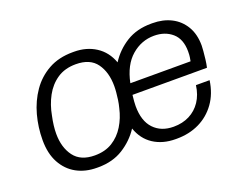

<svg xmlns="http://www.w3.org/2000/svg" viewBox="-88 -692 1117 872"><g transform="rotate(-20 470.5 -255.5)"><path d="M249 10Q193 10 150.5 -13.5Q108 -37 83.5 -82Q59 -127 59 -192Q59 -254 75 -312.5Q91 -371 123.5 -418Q156 -465 206 -493Q256 -521 324 -521H330Q390 -521 435 -492Q480 -463 500 -408Q532 -458 582.5 -489.5Q633 -521 703 -521H709Q760 -521 799.5 -501Q839 -481 862 -442.5Q885 -404 885 -349Q885 -341 883.5 -323Q882 -305 879.5 -284Q877 -263 873 -246H513Q511 -228 510 -216Q509 -204 509 -193Q509 -121 544.5 -83.5Q580 -46 640 -46Q683 -46 716.5 -63Q750 -80 771.5 -112Q793 -144 799 -189H865Q856 -126 824 -81.5Q792 -37 743.5 -13.5Q695 10 635 10H629Q567 10 522.5 -19Q478 -48 459 -103Q427 -54 376 -22Q325 10 255 10ZM259 -46Q309 -46 344.5 -68Q380 -90 403 -127.5Q426 -165 436 -210Q441 -229 443.5 -247Q446 -265 447.5 -281.5Q449 -298 449 -312Q449 -379 418 -422Q387 -465 318 -465Q265 -465 228 -440Q191 -415 168.5 -373.5Q146 -332 137 -282Q132 -259 129.5 -238Q127 -217 127 -198Q127 -132 159 -89Q191 -46 259 -46ZM522 -299H813Q817 -319 817.5 -328.5Q818 -338 818 -345Q818 -405 783.5 -435Q749 -465 696 -465Q635 -465 587 -423.5Q539 -382 522 -299Z"/></g></svg>

Font: Chivo ExtraLight
Style: Italic
Weight: 250
Italic angle: -8.05°
Designer: Hector Gatti
Foundry: Omnibus-Type
Version: Version 2.002